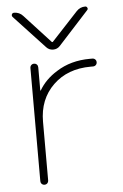

<svg xmlns="http://www.w3.org/2000/svg" viewBox="-54 -813 534 832"><g transform="rotate(-5 213.5 -397.0)"><path d="M31.2 -756.8Q28.3 -760.7 28.3 -763.7Q28.3 -765.6 29.3 -768.6Q32.2 -774.4 39.1 -774.4Q62.5 -774.4 78.1 -756.8L190.4 -634.8Q193.4 -631.8 196.3 -634.8L310.5 -757.8Q326.2 -774.4 348.6 -774.4Q354.5 -774.4 357.4 -768.6Q360.4 -762.7 355.5 -757.8L223.6 -613.3Q211.9 -600.6 194.3 -600.6Q176.8 -600.6 165 -613.3ZM123 -429.7Q123 -428.7 124 -428.2Q125 -427.7 125 -428.7Q152.3 -475.6 203.1 -506.8Q265.6 -546.9 349.6 -546.9H359.4Q367.2 -546.9 372.1 -542Q377 -537.1 377 -529.8Q377 -522.5 372.1 -517.6Q367.2 -512.7 359.4 -512.7H349.6Q249 -512.7 186 -451.7Q123 -390.6 123 -293V-37.1Q123 -30.3 118.2 -25.4Q113.3 -20.5 106 -20.5Q98.6 -20.5 93.8 -25.4Q88.9 -30.3 88.9 -37.1V-529.3Q88.9 -537.1 93.8 -542Q98.6 -546.9 106 -546.9Q113.3 -546.9 118.2 -542Q123 -537.1 123 -529.3Z"/></g></svg>

Font: Gen Jyuu Gothic ExtraLight
Style: Regular
Weight: 100
Designer: [Source Han Sans]
Ryoko NISHIZUKA  (kana & ideographs); Paul D. Hunt (Latin, Greek & Cyrillic); Wenlong ZHANG  (bopomofo
Version: Version 1.002.20150607